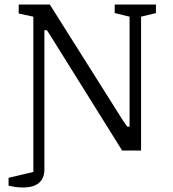

<svg xmlns="http://www.w3.org/2000/svg" viewBox="-20 -668 766 852"><path d="M82 164Q61 164 43.5 161Q26 158 18 156V121L128 95V-594L63 -608V-648H201L527 -131L545 -106H555V-594L489 -610V-648H672V-610L606 -594V0H522L198 -519L188 -534H177V84Q177 123 153 143.5Q129 164 82 164Z"/></svg>

Font: Faustina Light
Style: Regular
Weight: 300
Designer: Alfonso Garcia
Foundry: http://www.omnibus-type.com
Version: Version 1.200